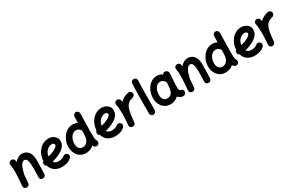

<svg xmlns="http://www.w3.org/2000/svg" viewBox="171 -2187 5588 3708"><g transform="rotate(-30 2965.5 -333.0)"><path d="M47.4 -10.3Q57.1 -114.7 61.8 -187.7Q66.4 -260.7 66.4 -315.9Q66.4 -362.3 63.5 -401.1Q60.5 -439.9 54.2 -479Q49.3 -508.8 64.5 -526.9Q79.6 -544.9 101.6 -550.3Q127 -556.2 151.9 -543.9Q176.8 -531.7 182.1 -499Q185.1 -481 187 -464.4Q219.7 -503.4 260.5 -528.3Q301.3 -553.2 351.1 -553.2Q412.6 -553.2 454.8 -522.5Q497.1 -491.7 518.6 -439.7Q540 -387.7 540 -323.7Q540 -245.6 539.1 -163.6Q538.1 -81.5 534.2 0.5Q532.7 24.4 515.4 44.2Q498 64 467.3 64Q436 64 419.2 44.9Q402.3 25.9 403.3 0.5Q406.2 -57.6 407.7 -108.2Q409.2 -158.7 409.2 -205.6Q409.2 -309.1 393.3 -366.5Q377.4 -423.8 335 -423.8Q296.4 -423.8 269.3 -388.9Q242.2 -354 223.6 -299.1Q205.1 -244.1 191.4 -184.6Q189 -144.5 185.1 -98.4Q181.2 -52.2 176.3 2Q173.3 33.2 150.9 47.1Q128.4 61 104 58.6Q80.1 56.2 62.3 38.8Q44.4 21.5 47.4 -10.3Z M1113.8 -16.1Q1065.4 28.3 1009 42.7Q952.6 57.1 898.9 57.1Q815.4 57.1 748.3 15.4Q681.2 -26.4 655.3 -113.8Q639.2 -121.1 628.7 -135.5Q618.2 -149.9 617.2 -168.5Q614.7 -202.6 641.6 -223.6Q643.1 -284.2 664.8 -342.8Q686.5 -401.4 726.1 -449Q765.6 -496.6 820.8 -525.1Q876 -553.7 944.3 -553.7Q984.4 -553.7 1026.1 -536.1Q1067.9 -518.6 1096.2 -482.9Q1124.5 -447.3 1124.5 -393.1Q1124.5 -345.2 1103.3 -308.3Q1082 -271.5 1054.7 -246.8Q1027.3 -222.2 1009.3 -211.4Q958 -180.7 904.1 -158.7Q850.1 -136.7 793 -124Q824.2 -72.3 898.9 -72.3Q982.4 -72.3 1026.9 -112.3Q1046.9 -129.9 1073.7 -128.7Q1100.6 -127.4 1118.7 -107.4Q1136.2 -87.9 1135 -60.8Q1133.8 -33.7 1113.8 -16.1ZM940.9 -424.3Q899.9 -424.3 864 -401.6Q828.1 -378.9 803.5 -339.6Q778.8 -300.3 772.9 -251Q865.7 -270.5 938 -314Q970.2 -333 984.4 -349.9Q998.5 -366.7 998.5 -382.3Q998.5 -401.9 982.7 -413.1Q966.8 -424.3 940.9 -424.3Z M1482.9 -553.2Q1539.1 -553.2 1588.9 -527.8L1591.8 -666Q1592.3 -692.9 1611.6 -711.4Q1630.9 -730 1657.7 -729.5Q1684.6 -729 1703.1 -709.5Q1721.7 -689.9 1721.2 -663.1L1711.9 -249Q1711.9 -174.3 1714.4 -136.5Q1716.8 -98.6 1720.9 -84Q1725.1 -69.3 1729.5 -63.5Q1746.6 -43 1743.7 -15.9Q1740.7 11.2 1720.7 28.3Q1700.2 45.4 1673.1 42.7Q1646 40 1628.9 19Q1618.2 5.9 1610.4 -8.8Q1535.6 57.1 1436.5 57.1Q1365.2 57.1 1311 22.2Q1256.8 -12.7 1226.3 -74Q1195.8 -135.3 1195.8 -214.4Q1195.8 -281.7 1218.3 -342.5Q1240.7 -403.3 1280 -450.9Q1319.3 -498.5 1371.6 -525.9Q1423.8 -553.2 1482.9 -553.2ZM1326.2 -211.9Q1326.2 -146 1355.2 -109.1Q1384.3 -72.3 1438.5 -72.3Q1497.1 -72.3 1536.9 -117.2Q1576.7 -162.1 1582 -249Q1582 -252 1582.5 -254.9L1585 -357.4Q1582.5 -360.8 1580.6 -364.7Q1565.4 -392.1 1539.3 -408Q1513.2 -423.8 1481 -423.8Q1437.5 -423.8 1402.3 -394.5Q1367.2 -365.2 1346.7 -317.1Q1326.2 -269 1326.2 -211.9Z M2299.3 -16.1Q2251 28.3 2194.6 42.7Q2138.2 57.1 2084.5 57.1Q2001 57.1 1933.8 15.4Q1866.7 -26.4 1840.8 -113.8Q1824.7 -121.1 1814.2 -135.5Q1803.7 -149.9 1802.7 -168.5Q1800.3 -202.6 1827.1 -223.6Q1828.6 -284.2 1850.3 -342.8Q1872.1 -401.4 1911.6 -449Q1951.2 -496.6 2006.3 -525.1Q2061.5 -553.7 2129.9 -553.7Q2169.9 -553.7 2211.7 -536.1Q2253.4 -518.6 2281.7 -482.9Q2310.1 -447.3 2310.1 -393.1Q2310.1 -345.2 2288.8 -308.3Q2267.6 -271.5 2240.2 -246.8Q2212.9 -222.2 2194.8 -211.4Q2143.6 -180.7 2089.6 -158.7Q2035.6 -136.7 1978.5 -124Q2009.8 -72.3 2084.5 -72.3Q2168 -72.3 2212.4 -112.3Q2232.4 -129.9 2259.3 -128.7Q2286.1 -127.4 2304.2 -107.4Q2321.8 -87.9 2320.6 -60.8Q2319.3 -33.7 2299.3 -16.1ZM2126.5 -424.3Q2085.4 -424.3 2049.6 -401.6Q2013.7 -378.9 1989 -339.6Q1964.4 -300.3 1958.5 -251Q2051.3 -270.5 2123.5 -314Q2155.8 -333 2169.9 -349.9Q2184.1 -366.7 2184.1 -382.3Q2184.1 -401.9 2168.2 -413.1Q2152.3 -424.3 2126.5 -424.3Z M2466.3 64.5Q2457.5 63.5 2449.2 60.5Q2449.2 60.5 2448.7 60.1Q2448.2 60.1 2447.8 59.6Q2416 46.9 2409.2 13.2Q2407.2 3.4 2408.2 -6.3Q2408.2 -8.3 2408.7 -10.3Q2410.2 -27.8 2411.6 -45.4Q2413.1 -63 2414.6 -80.6Q2417.5 -122.1 2419.4 -168.2Q2421.4 -214.4 2421.4 -259.8Q2421.4 -321.3 2416.5 -375.2Q2411.6 -429.2 2403.8 -455.6Q2396.5 -481 2409.4 -504.9Q2422.4 -528.8 2447.8 -536.1Q2473.1 -543.9 2496.8 -531Q2520.5 -518.1 2527.8 -492.7Q2533.2 -474.6 2537.6 -452.6Q2569.8 -486.8 2614.5 -511.5Q2659.2 -536.1 2719.7 -547.9Q2745.6 -552.7 2768.3 -537.6Q2791 -522.5 2795.9 -496.6Q2800.8 -470.2 2785.6 -447.5Q2770.5 -424.8 2744.6 -419.9Q2670.4 -405.3 2630.4 -360.8Q2590.3 -316.4 2572 -242.9Q2553.7 -169.4 2543.9 -68.4Q2541 -28.8 2537.6 6.3Q2536.6 16.1 2532.7 24.9Q2519 56.6 2485.8 63.5Q2484.9 63.5 2484.4 64Q2484.4 64 2483.9 64Q2475.1 65.4 2466.3 64.5Z M2944.3 -724.1Q2971.2 -723.1 2989.3 -703.1Q3007.3 -683.1 3006.3 -656.2Q3003.4 -594.7 3001.7 -512Q3000 -429.2 2999 -338.4Q2998 -247.6 2997.8 -159.7Q2997.6 -71.8 2997.6 0Q2997.6 26.9 2978.3 45.7Q2959 64.5 2932.1 64.5Q2905.3 64.5 2886.5 45.7Q2867.7 26.9 2867.7 0Q2867.7 -72.3 2867.9 -160.2Q2868.2 -248 2869.4 -339.4Q2870.6 -430.7 2872.3 -514.4Q2874 -598.1 2877 -662.1Q2877.9 -689 2897.7 -707Q2917.5 -725.1 2944.3 -724.1Z M3612.8 42.5Q3574.2 42.5 3546.1 27.3Q3518.1 12.2 3499.5 -15.1Q3464.8 19.5 3420.4 38.3Q3376 57.1 3324.2 57.1Q3253.4 57.1 3199 22.5Q3144.5 -12.2 3113.8 -72.8Q3083 -133.3 3082 -210Q3081.5 -277.3 3101.8 -339.1Q3122.1 -400.9 3159.7 -449.2Q3197.3 -497.6 3248.8 -525.6Q3300.3 -553.7 3361.3 -553.7Q3427.2 -553.7 3482.4 -515.1Q3490.7 -531.2 3507.3 -540Q3523.9 -548.8 3543.9 -545.9Q3570.8 -542.5 3588.9 -520.5Q3606.9 -498.5 3605.5 -472.7L3592.3 -244.6Q3591.8 -239.3 3591.3 -233.4Q3590.3 -212.4 3589.6 -185.5Q3588.9 -158.7 3589.8 -143.6Q3591.3 -121.6 3599.4 -105Q3607.4 -88.4 3633.8 -83.5Q3649.4 -78.1 3663.6 -64.5Q3677.7 -50.8 3678.2 -22Q3678.2 4.9 3658.9 23.7Q3639.6 42.5 3612.8 42.5ZM3325.7 -72.3Q3384.8 -72.3 3418.7 -116.5Q3452.6 -160.6 3460.9 -243.2Q3460.9 -250 3461.4 -255.9Q3461.4 -260.3 3462.4 -264.2L3467.3 -351.1Q3463.4 -355.5 3460.4 -360.8Q3442.4 -390.6 3417 -407.5Q3391.6 -424.3 3359.9 -424.3Q3314 -424.3 3280.5 -394Q3247.1 -363.8 3229.5 -314.5Q3211.9 -265.1 3212.4 -208.5Q3213.4 -145 3242.7 -108.6Q3272 -72.3 3325.7 -72.3Z M3742.7 -10.3Q3752.4 -114.7 3757.1 -187.7Q3761.7 -260.7 3761.7 -315.9Q3761.7 -362.3 3758.8 -401.1Q3755.9 -439.9 3749.5 -479Q3744.6 -508.8 3759.8 -526.9Q3774.9 -544.9 3796.9 -550.3Q3822.3 -556.2 3847.2 -543.9Q3872.1 -531.7 3877.4 -499Q3880.4 -481 3882.3 -464.4Q3915 -503.4 3955.8 -528.3Q3996.6 -553.2 4046.4 -553.2Q4107.9 -553.2 4150.1 -522.5Q4192.4 -491.7 4213.9 -439.7Q4235.4 -387.7 4235.4 -323.7Q4235.4 -245.6 4234.4 -163.6Q4233.4 -81.5 4229.5 0.5Q4228 24.4 4210.7 44.2Q4193.4 64 4162.6 64Q4131.3 64 4114.5 44.9Q4097.7 25.9 4098.6 0.5Q4101.6 -57.6 4103 -108.2Q4104.5 -158.7 4104.5 -205.6Q4104.5 -309.1 4088.6 -366.5Q4072.8 -423.8 4030.3 -423.8Q3991.7 -423.8 3964.6 -388.9Q3937.5 -354 3918.9 -299.1Q3900.4 -244.1 3886.7 -184.6Q3884.3 -144.5 3880.4 -98.4Q3876.5 -52.2 3871.6 2Q3868.7 33.2 3846.2 47.1Q3823.7 61 3799.3 58.6Q3775.4 56.2 3757.6 38.8Q3739.7 21.5 3742.7 -10.3Z M4596.7 -553.2Q4652.8 -553.2 4702.6 -527.8L4705.6 -666Q4706.1 -692.9 4725.3 -711.4Q4744.6 -730 4771.5 -729.5Q4798.3 -729 4816.9 -709.5Q4835.4 -689.9 4835 -663.1L4825.7 -249Q4825.7 -174.3 4828.1 -136.5Q4830.6 -98.6 4834.7 -84Q4838.9 -69.3 4843.3 -63.5Q4860.4 -43 4857.4 -15.9Q4854.5 11.2 4834.5 28.3Q4814 45.4 4786.9 42.7Q4759.8 40 4742.7 19Q4731.9 5.9 4724.1 -8.8Q4649.4 57.1 4550.3 57.1Q4479 57.1 4424.8 22.2Q4370.6 -12.7 4340.1 -74Q4309.6 -135.3 4309.6 -214.4Q4309.6 -281.7 4332 -342.5Q4354.5 -403.3 4393.8 -450.9Q4433.1 -498.5 4485.4 -525.9Q4537.6 -553.2 4596.7 -553.2ZM4439.9 -211.9Q4439.9 -146 4469 -109.1Q4498 -72.3 4552.2 -72.3Q4610.8 -72.3 4650.6 -117.2Q4690.4 -162.1 4695.8 -249Q4695.8 -252 4696.3 -254.9L4698.7 -357.4Q4696.3 -360.8 4694.3 -364.7Q4679.2 -392.1 4653.1 -408Q4627 -423.8 4594.7 -423.8Q4551.3 -423.8 4516.1 -394.5Q4481 -365.2 4460.4 -317.1Q4439.9 -269 4439.9 -211.9Z M5413.1 -16.1Q5364.7 28.3 5308.3 42.7Q5252 57.1 5198.2 57.1Q5114.7 57.1 5047.6 15.4Q4980.5 -26.4 4954.6 -113.8Q4938.5 -121.1 4928 -135.5Q4917.5 -149.9 4916.5 -168.5Q4914.1 -202.6 4940.9 -223.6Q4942.4 -284.2 4964.1 -342.8Q4985.8 -401.4 5025.4 -449Q5064.9 -496.6 5120.1 -525.1Q5175.3 -553.7 5243.7 -553.7Q5283.7 -553.7 5325.4 -536.1Q5367.2 -518.6 5395.5 -482.9Q5423.8 -447.3 5423.8 -393.1Q5423.8 -345.2 5402.6 -308.3Q5381.3 -271.5 5354 -246.8Q5326.7 -222.2 5308.6 -211.4Q5257.3 -180.7 5203.4 -158.7Q5149.4 -136.7 5092.3 -124Q5123.5 -72.3 5198.2 -72.3Q5281.7 -72.3 5326.2 -112.3Q5346.2 -129.9 5373 -128.7Q5399.9 -127.4 5418 -107.4Q5435.5 -87.9 5434.3 -60.8Q5433.1 -33.7 5413.1 -16.1ZM5240.2 -424.3Q5199.2 -424.3 5163.3 -401.6Q5127.4 -378.9 5102.8 -339.6Q5078.1 -300.3 5072.3 -251Q5165 -270.5 5237.3 -314Q5269.5 -333 5283.7 -349.9Q5297.9 -366.7 5297.9 -382.3Q5297.9 -401.9 5282 -413.1Q5266.1 -424.3 5240.2 -424.3Z M5580.1 64.5Q5571.3 63.5 5563 60.5Q5563 60.5 5562.5 60.1Q5562 60.1 5561.5 59.6Q5529.8 46.9 5522.9 13.2Q5521 3.4 5522 -6.3Q5522 -8.3 5522.5 -10.3Q5523.9 -27.8 5525.4 -45.4Q5526.9 -63 5528.3 -80.6Q5531.2 -122.1 5533.2 -168.2Q5535.2 -214.4 5535.2 -259.8Q5535.2 -321.3 5530.3 -375.2Q5525.4 -429.2 5517.6 -455.6Q5510.3 -481 5523.2 -504.9Q5536.1 -528.8 5561.5 -536.1Q5586.9 -543.9 5610.6 -531Q5634.3 -518.1 5641.6 -492.7Q5647 -474.6 5651.4 -452.6Q5683.6 -486.8 5728.3 -511.5Q5772.9 -536.1 5833.5 -547.9Q5859.4 -552.7 5882.1 -537.6Q5904.8 -522.5 5909.7 -496.6Q5914.6 -470.2 5899.4 -447.5Q5884.3 -424.8 5858.4 -419.9Q5784.2 -405.3 5744.1 -360.8Q5704.1 -316.4 5685.8 -242.9Q5667.5 -169.4 5657.7 -68.4Q5654.8 -28.8 5651.4 6.3Q5650.4 16.1 5646.5 24.9Q5632.8 56.6 5599.6 63.5Q5598.6 63.5 5598.1 64Q5598.1 64 5597.7 64Q5588.9 65.4 5580.1 64.5Z"/></g></svg>

Font: Mikhak Bold
Style: Regular
Weight: 700
Designer: Amin Abedi
Version: Version 3.3